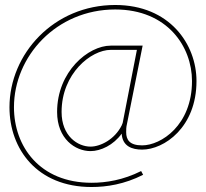

<svg xmlns="http://www.w3.org/2000/svg" viewBox="-20 -629 825 770"><path d="M472 -136 468 -126C440 -70 383 -41 343 -41C292 -41 227 -83 227 -180C227 -334 345 -429 424 -429H529ZM347 121C408 121 479 110 554 72L546 57C474 93 406 104 347 104C139 104 36 -42 36 -199C36 -403 206 -591 442 -591C651 -591 750 -442 750 -304C750 -127 626 -46 550 -46C500 -46 486 -68 486 -99C486 -108 486 -119 489 -131L552 -446H424C334 -446 209 -342 209 -180C209 -72 282 -23 343 -23C384 -23 435 -47 468 -93C471 -42 510 -29 550 -29C638 -29 768 -118 768 -304C768 -451 661 -609 442 -609C196 -609 18 -413 18 -199C18 -31 129 121 347 121Z"/></svg>

Font: Rawengulk
Style: Light
Weight: 300
Version: Version 0.9